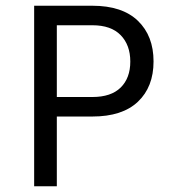

<svg xmlns="http://www.w3.org/2000/svg" viewBox="-20 -649 594 669"><path d="M302 -243H178V0H99V-629H302Q406 -629 460.5 -576.5Q515 -524 515 -435Q515 -346 460.5 -294.5Q406 -243 302 -243ZM302 -311Q367 -311 400.5 -344Q434 -377 434 -434.5Q434 -492 400.5 -526.5Q367 -561 302 -561H178V-311Z"/></svg>

Font: Karla
Style: Regular
Weight: 400
Designer: Jonathan Pinhorn
Version: Version 1.000